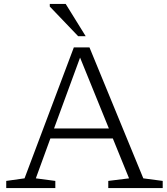

<svg xmlns="http://www.w3.org/2000/svg" viewBox="-20 -950 846 970"><path d="M704 -49 802 -36V0H527V-36L632 -49L550 -250.5H234.5L161 -49L259.5 -36V0H11.5V-36L104 -49L353 -710.5H432ZM253 -301H530L384.5 -659ZM413 -767H375L231.5 -917V-930H312Z"/></svg>

Font: Newsreader 6pt Light
Style: Regular
Weight: 300
Designer: Hugues Gentile
Foundry: Production Type
Version: Version 1.003; ttfautohint (v1.8.3)